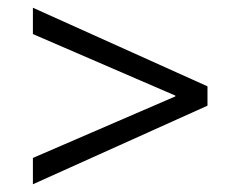

<svg xmlns="http://www.w3.org/2000/svg" viewBox="-20 -532 601 496"><path d="M433 -283V-285L65 -444V-512L516 -309V-259L65 -56V-124Z"/></svg>

Font: Museo Sans Light
Style: Regular
Weight: 300
Designer: Jos Buivenga
Foundry: Jos Buivenga & Rosetta Type Foundry (extension, remastering)
Version: Version 3.600;PS 1.000;hotconv 1.0.88;makeotf.lib2.5.647800;